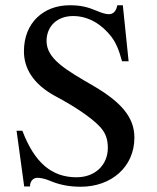

<svg xmlns="http://www.w3.org/2000/svg" viewBox="-20 -696 596 730"><path d="M469 -463 447 -676H426C422 -654 411 -642 394 -642C384 -642 368 -646 350 -654C312 -670 286 -676 245 -676C146 -676 71 -610 71 -501C71 -439 103 -377 193 -329C257 -295 326 -251 361 -213C380 -192 390 -169 390 -134C390 -68 341 -22 271 -22C176 -22 111 -78 65 -199H43L72 13H94C94 -8 107 -20 122 -20C133 -20 150 -17 169 -9C206 7 245 14 287 14C403 14 491 -61 491 -173C491 -249 442 -307 336 -369C231 -430 157 -472 157 -540C157 -595 196 -635 258 -635C318 -635 368 -602 403 -557C421 -533 432 -507 444 -463Z"/></svg>

Font: STIXGeneral
Style: Regular
Weight: 400
Designer: MicroPress Inc., with final additions and corrections provided by Coen Hoffman, Elsevier (retired)
Version: Version 1.1.0